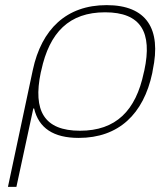

<svg xmlns="http://www.w3.org/2000/svg" viewBox="-20 -529 625 749"><path d="M574 -244 576 -256C610 -416 552 -509 396 -509C239 -509 142 -415 108 -256L11 200H44L110 -106H113C131 -29 189 9 287 9C443 9 540 -84 574 -244ZM139 -246 141 -254C173 -403 250 -481 390 -481C530 -481 575 -403 543 -254L541 -246C510 -97 432 -19 292 -19C152 -19 108 -97 139 -246Z"/></svg>

Font: LT Wave Text Thin Italic
Style: Regular
Weight: 100
Designer: Daniel Lyons
Version: Version 2.5 (Glyphs App)